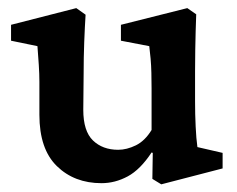

<svg xmlns="http://www.w3.org/2000/svg" viewBox="-20 -452 595 483"><path d="M476.6 -82 540 -67.4V-28.3L385.7 11.7L363.3 -2L364.3 -67.4L361.3 -68.4Q333 -25.4 301.3 -8.3Q269.5 8.8 235.4 8.8Q167 8.8 123 -34.2Q79.1 -77.1 79.1 -163.1V-246.1Q79.1 -265.6 77.6 -288.6Q76.2 -311.5 74.2 -335.9L7.8 -349.6V-389.6L171.9 -431.6L195.3 -415Q193.4 -385.7 191.9 -346.7Q190.4 -307.6 190.4 -266.6L189.5 -175.8Q189.5 -122.1 213.9 -98.6Q238.3 -75.2 277.3 -75.2Q298.8 -75.2 321.8 -86.4Q344.7 -97.7 361.3 -125V-229.5Q361.3 -250 360.8 -268.6Q360.4 -287.1 358.9 -304.2Q357.4 -321.3 355.5 -335.9L284.2 -349.6V-389.6L451.2 -431.6L473.6 -416Q472.7 -394.5 472.2 -373Q471.7 -351.6 471.2 -327.1Q470.7 -302.7 470.7 -272.5V-197.3Q470.7 -164.1 472.2 -133.8Q473.6 -103.5 476.6 -82Z"/></svg>

Font: Crimson Pro ExtraLight SemiBold
Style: Regular
Weight: 600
Version: Version 1.002